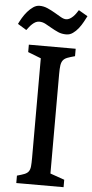

<svg xmlns="http://www.w3.org/2000/svg" viewBox="-78 -995 494 1031"><g transform="rotate(5 169.0 -479.5)"><path d="M50.8 -40Q76.2 -46.9 90.8 -52.7Q105.5 -58.6 112.8 -68.8Q120.1 -79.1 121.8 -96.2Q123.5 -113.3 123.5 -142.6V-678.7L53.2 -706.1V-746.1H305.7V-706.1Q279.8 -699.2 264.6 -693.4Q249.5 -687.5 241.7 -677.2Q233.9 -667 231.4 -649.9Q229 -632.8 229 -603.5V-66.9L305.7 -40V0H50.8ZM248.5 -818.4Q223.6 -818.4 203.9 -827.1Q184.1 -835.9 166.5 -846.2Q148.9 -856.4 132.6 -865.2Q116.2 -874 98.6 -874Q87.4 -874 78.4 -869.1Q69.3 -864.3 61.3 -856.9Q53.2 -849.6 46.1 -840.6Q39.1 -831.5 32.7 -823.2L-14.6 -852.1Q-7.8 -866.7 3.2 -885.3Q14.2 -903.8 28.3 -920.2Q42.5 -936.5 58.8 -947.8Q75.2 -959 92.8 -959Q115.2 -959 136.2 -949.7Q157.2 -940.4 176.3 -929.2Q195.3 -918 211.4 -908.7Q227.5 -899.4 240.2 -899.4Q250.5 -899.4 260.3 -905Q270 -910.6 278.3 -918.9Q286.6 -927.2 293.2 -936.8Q299.8 -946.3 304.7 -954.1L353.5 -925.8Q346.7 -912.6 336.7 -894Q326.7 -875.5 313.5 -858.6Q300.3 -841.8 283.9 -830.1Q267.6 -818.4 248.5 -818.4Z"/></g></svg>

Font: Donegal One
Style: Regular
Weight: 400
Designer: Gary Lonergan
Foundry: Sorkin Type Co.
Version: Version 1.004